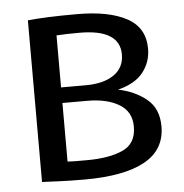

<svg xmlns="http://www.w3.org/2000/svg" viewBox="-44 -568 589 614"><g transform="rotate(-5 250.5 -261.5)"><path d="M204 3Q157 3 124 1.5Q91 0 67 -1V-520Q98 -523 135 -524.5Q172 -526 226 -526Q327 -526 384.5 -495Q442 -464 442 -396Q442 -354 416.5 -321Q391 -288 335 -274Q389 -263 426 -232.5Q463 -202 463 -145Q463 -70 397 -33.5Q331 3 204 3ZM233 -297Q291 -297 324 -320Q357 -343 357 -385Q357 -466 228 -466Q185 -466 154 -464V-297ZM218 -58Q287 -58 331 -77.5Q375 -97 375 -152Q375 -200 336 -223.5Q297 -247 234 -247H154V-59Q167 -58 184.5 -58Q202 -58 218 -58Z"/></g></svg>

Font: Murecho
Style: Regular
Weight: 400
Designer: Neil Summerour
Foundry: Positype
Version: Version 1.010; ttfautohint (v1.8.3)